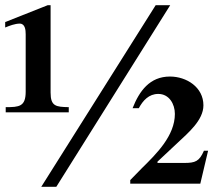

<svg xmlns="http://www.w3.org/2000/svg" viewBox="-27 -708 822 740"><path d="M238 -275V-295C189 -296 168 -298 168 -351V-688H157L-7 -623V-602C10 -609 31 -617 49 -617C70 -617 72 -592 72 -576V-355C72 -297 47 -295 -5 -295V-275ZM629 -688H573L132 12H190ZM775 -127H759C741 -86 726 -80 683 -80H580V-85L658 -158C697 -195 757 -244 757 -302C757 -372 692 -413 628 -413C550 -413 510 -357 484 -291H508C524 -321 547 -346 583 -346C625 -346 647 -307 647 -269C647 -185 576 -115 520 -60C505 -45 490 -29 475 -14V0H745Z"/></svg>

Font: XITS
Style: Bold
Weight: 700
Designer: MicroPress Inc., with final additions and corrections provided by Coen Hoffman, Elsevier (retired)
Version: Version 1.302